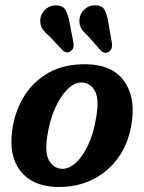

<svg xmlns="http://www.w3.org/2000/svg" viewBox="-20 -711 556 741"><path d="M316 -463Q412.5 -460.5 457.2 -400.5Q502 -340.5 489.5 -246Q480 -167.5 440.8 -109Q401.5 -50.5 339.2 -19Q277 12.5 198 10.5Q104.5 7.5 59 -51Q13.5 -109.5 27 -206.5Q36 -278 71.5 -337Q107 -396 168.2 -430.5Q229.5 -465 316 -463ZM219 -59.5Q246 -58.5 272.8 -82.8Q299.5 -107 320.8 -152.8Q342 -198.5 351.5 -260Q363.5 -328 346.5 -359.5Q329.5 -391 297.5 -392.5Q268 -394 240.2 -366.2Q212.5 -338.5 192 -291.8Q171.5 -245 163 -189Q152 -122.5 169.2 -91.8Q186.5 -61 219 -59.5ZM398.5 -622 412 -544Q413 -534.5 411 -526Q409 -517.5 401 -512Q385 -501 370 -515L321 -570.5Q300 -589 292.2 -604Q284.5 -619 287 -638.5Q289.5 -659 305.8 -674.5Q322 -690 343.5 -690.5Q374 -691.5 384 -672.5Q394 -653.5 398.5 -622ZM248.5 -623.5 263.5 -546Q265 -536.5 263.2 -528.2Q261.5 -520 253.5 -514Q238 -502.5 222.5 -516L172 -570Q150.5 -588 142.2 -602.2Q134 -616.5 135.5 -636.5Q137.5 -657 153.2 -672.8Q169 -688.5 190.5 -690Q221.5 -692 232.2 -673.5Q243 -655 248.5 -623.5Z"/></svg>

Font: Fraunces 72pt SuperSoft SemiBold
Style: Italic
Weight: 600
Italic angle: -16°
Version: Version 1.000;[b76b70a41]